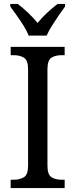

<svg xmlns="http://www.w3.org/2000/svg" viewBox="-20 -951 381 971"><path d="M34 0V-42H50Q79 -42 100.5 -54.5Q122 -67 122 -113V-601Q122 -647 100.5 -659.5Q79 -672 50 -672H34V-714H307V-672H292Q261 -672 240.5 -659.5Q220 -647 220 -601V-113Q220 -67 241 -54.5Q262 -42 292 -42H307V0ZM125 -771Q116 -794 99.5 -820.5Q83 -847 64.5 -873Q46 -899 32 -918V-931H70Q96 -911 122.5 -886Q149 -861 170 -835Q191 -861 218 -886Q245 -911 271 -931H309V-918Q295 -899 277 -873Q259 -847 242.5 -820.5Q226 -794 216 -771Z"/></svg>

Font: Noto Serif SemiCondensed
Style: Regular
Weight: 400
Width: 4
Designer: Monotype Design Team
Foundry: Monotype Imaging Inc.
Version: Version 2.013